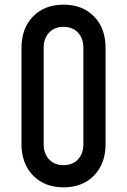

<svg xmlns="http://www.w3.org/2000/svg" viewBox="-20 -786 544 822"><path d="M252 16Q170.5 16 121.2 -35Q72 -86 72 -169V-581Q72 -664.5 121.2 -715.2Q170.5 -766 252 -766Q334 -766 383 -715.2Q432 -664.5 432 -581V-169Q432 -86 383 -35Q334 16 252 16ZM252 -79Q291 -79 314 -103.8Q337 -128.5 337 -169V-581Q337 -621.5 314 -646.2Q291 -671 252 -671Q213 -671 190 -646.2Q167 -621.5 167 -581V-169Q167 -128.5 190 -103.8Q213 -79 252 -79Z"/></svg>

Font: Mohave Light Medium
Style: Regular
Weight: 500
Version: Version 2.003